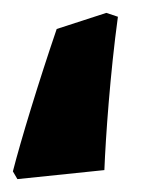

<svg xmlns="http://www.w3.org/2000/svg" viewBox="-58 -146 248 298"><path d="M-38 120 -31 132 104 118C106 67 113 -32 125 -120L107 -126L30 -101C2 -19 -26 73 -38 120Z"/></svg>

Font: Alegreya SC Black
Style: Italic
Weight: 900
Italic angle: -7°
Designer: Juan Pablo del Peral
Foundry: Huerta Tipografica
Version: Version 2.007;PS 002.007;hotconv 1.0.88;makeotf.lib2.5.64775